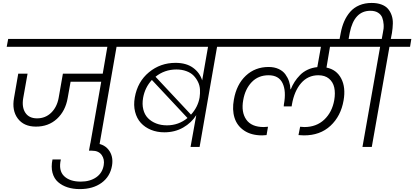

<svg xmlns="http://www.w3.org/2000/svg" viewBox="-20 -1007 2839 1316"><path d="M25.9 -686 36.1 -740.2H929.2L918.9 -686H778.8L659.2 0H595.2L673.8 -446.8H463.9L443.8 -335Q428.7 -246.6 370.4 -192.6Q312 -138.7 225.1 -139.2Q143.1 -139.6 101.8 -194.8Q60.5 -250 76.2 -335.9L105 -502H168.9L139.2 -335Q128.4 -272.5 153.8 -234.1Q179.2 -195.8 233.9 -195.8Q291 -195.8 330.6 -234.1Q370.1 -272.5 381.8 -335L411.1 -502H684.1L715.8 -686Z M526.9 289.1Q481 289.1 443.4 277.1Q405.8 265.1 378.2 241.2Q350.6 217.3 339.8 177.2Q329.1 137.2 339.8 85.9H397Q379.9 161.6 418.9 199.7Q458 237.8 533.2 237.8Q596.7 237.8 639.4 208.3Q682.1 178.7 690.9 125Q697.8 84.5 676.8 55.2Q655.8 25.9 610.8 25.9H589.8L599.1 -24.9H621.1Q689 -24.9 723.6 19Q758.3 63 748 127Q735.4 203.1 676.3 246.1Q617.2 289.1 526.9 289.1Z M1286.1 0 1325.2 -217.8Q1292.5 -165.5 1235.6 -132.8Q1178.7 -100.1 1106 -100.1Q1056.2 -100.1 1014.6 -117.2Q973.1 -134.3 945.3 -164.8Q917.5 -195.3 906 -240.5Q894.5 -285.6 903.8 -338.9Q922.9 -447.3 1001 -511.7Q1079.1 -576.2 1183.1 -576.2Q1256.8 -576.2 1303.2 -542.5Q1349.6 -508.8 1365.7 -456.1L1405.8 -686H860.8L871.1 -740.2H1618.2L1608.9 -686H1467.8L1348.1 0ZM1189 -530.8Q1107.9 -530.8 1045.9 -481L1289.1 -221.2Q1336.9 -273.4 1348.1 -338.9Q1352.1 -366.7 1350.6 -394Q1349.1 -421.4 1336.9 -446Q1324.7 -470.7 1306.2 -489.5Q1287.6 -508.3 1257.1 -519.5Q1226.6 -530.8 1189 -530.8ZM1124 -147.9Q1204.1 -147.9 1265.1 -198.2L1021 -459Q973.6 -407.7 960.9 -336.9Q953.1 -293 962.2 -256.8Q971.2 -220.7 994.1 -197.3Q1017.1 -173.8 1050.3 -160.9Q1083.5 -147.9 1124 -147.9Z M2063 -79.1Q2050.3 -79.1 2025.9 -81.1L2037.1 -138.2Q2054.7 -136.2 2065.9 -136.2Q2148.4 -136.2 2202.4 -187Q2256.3 -237.8 2271 -320.8Q2279.3 -369.1 2271 -407Q2262.7 -444.8 2234.9 -468Q2207 -491.2 2162.1 -491.2Q2090.8 -491.2 2043.9 -437.3Q1997.1 -383.3 1981 -291L1979 -277.8H1924.8L1925.8 -291Q1942.9 -382.8 1916.7 -437Q1890.6 -491.2 1820.8 -491.2Q1750.5 -491.2 1705.3 -444.1Q1660.2 -397 1647 -320.8Q1632.3 -238.3 1668 -187.3Q1703.6 -136.2 1788.1 -136.2Q1797.4 -136.2 1816.9 -138.2L1807.1 -81.1Q1782.7 -79.1 1776.9 -79.1Q1702.1 -79.1 1653.3 -112.1Q1604.5 -145 1587.4 -200Q1570.3 -254.9 1583 -324.2Q1601.1 -428.2 1664.8 -488Q1728.5 -547.9 1820.8 -547.9Q1860.4 -547.9 1889.9 -534.2Q1919.4 -520.5 1936 -497.6Q1952.6 -474.6 1961.2 -449Q1969.7 -423.3 1970.7 -395H1973.1Q1983.9 -422.4 1999.3 -446.3Q2014.6 -470.2 2036.4 -492.4Q2058.1 -514.6 2088.6 -529.1Q2119.1 -543.5 2154.8 -546.9L2179.7 -686H1543.9L1553.7 -740.2H2512.7L2502.9 -686H2241.7L2217.8 -543.9Q2287.1 -529.8 2318.8 -468.8Q2350.6 -407.7 2335 -318.8Q2316.4 -210.9 2245.1 -144.8Q2173.8 -78.6 2063 -79.1Z M2304.7 -724.1 2315.4 -780.8Q2323.7 -825.2 2339.6 -861.3Q2355.5 -897.5 2380.6 -926.3Q2405.8 -955.1 2443.1 -970.9Q2480.5 -986.8 2527.3 -986.8Q2565.4 -986.8 2594 -976.3Q2622.6 -965.8 2638.9 -947Q2655.3 -928.2 2664.3 -902.3Q2673.3 -876.5 2672.6 -845.7Q2671.9 -814.9 2666.5 -780.8L2658.7 -740.2H2799.3L2790.5 -686H2649.4L2528.3 0H2464.4L2585.4 -686H2444.3L2453.6 -740.2H2596.7L2604.5 -783.2Q2611.3 -811.5 2609.6 -838.4Q2607.9 -865.2 2599.9 -886.2Q2591.8 -907.2 2571 -920.2Q2550.3 -933.1 2518.6 -933.1Q2407.7 -933.1 2377.4 -783.2L2366.7 -724.1Z"/></svg>

Font: SVN-Poppins Light
Style: Italic
Weight: 300
Italic angle: -10°
Designer: Ninad Kale (Devanagari), Jonny Pinhorn (Latin)
Foundry: Indian Type Foundry
Version: Version 3.002 2017